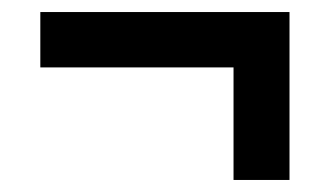

<svg xmlns="http://www.w3.org/2000/svg" viewBox="-20 -419 531 319"><path d="M461 -399V-120H368V-307H47V-399Z"/></svg>

Font: Noto Sans Condensed SemiBold
Style: Italic
Weight: 600
Width: 3
Italic angle: -12°
Designer: Monotype Design Team
Foundry: Monotype Imaging Inc.
Version: Version 2.013; ttfautohint (v1.8.4.7-5d5b)